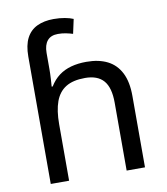

<svg xmlns="http://www.w3.org/2000/svg" viewBox="-85 -836 787 907"><g transform="rotate(-10 308.5 -382.5)"><path d="M85 -611Q85 -665 102.5 -699Q120 -733 153.5 -749Q187 -765 233 -765Q262 -765 286.5 -760.5Q311 -756 327 -749L312 -680Q296 -685 278.5 -688.5Q261 -692 241 -692Q207 -692 190 -671.5Q173 -651 173 -613V-535Q173 -513 171.5 -488Q170 -463 169 -452H174Q193 -483 218.5 -502Q244 -521 277 -530Q310 -539 350 -539Q410 -539 451.5 -518Q493 -497 515 -453.5Q537 -410 537 -343V0H449V-326Q449 -398 420 -431.5Q391 -465 331 -465Q273 -465 238.5 -443.5Q204 -422 188.5 -379Q173 -336 173 -271V0H85Z"/></g></svg>

Font: binaryv115
Style: Book
Weight: 400
Designer: Jelle Bosma - Monotype Design Team
Foundry: Monotype Imaging Inc.
Version: Version 2.003